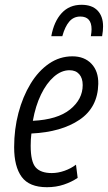

<svg xmlns="http://www.w3.org/2000/svg" viewBox="-20 -770 450 801"><path d="M176 11Q102 11 70.5 -32Q39 -75 39 -156Q39 -231 57 -299Q75 -367 107.5 -420.5Q140 -474 184.5 -504.5Q229 -535 282 -535Q332 -535 361.5 -504Q391 -473 390 -420Q388 -322 312 -270.5Q236 -219 111 -213Q108 -189 108 -162Q108 -95 129 -71.5Q150 -48 196 -48Q222 -48 249 -57.5Q276 -67 297 -83L304 -28Q279 -11 246.5 0Q214 11 176 11ZM117 -266Q220 -271 272.5 -313.5Q325 -356 325 -415Q325 -444 310.5 -460.5Q296 -477 270 -477Q236 -477 205 -450Q174 -423 151 -375.5Q128 -328 117 -266ZM194 -619Q205 -680 237 -715Q269 -750 320 -750Q364 -750 387 -726Q410 -702 410 -660Q410 -651 409 -640.5Q408 -630 406 -619H359Q362 -636 362 -648Q362 -701 315 -701Q287 -701 269 -680Q251 -659 240 -619Z"/></svg>

Font: Ubuntu Sans Condensed
Style: Italic
Weight: 400
Width: 3
Italic angle: -13.5°
Designer: Dalton Maag Ltd
Foundry: Dalton Maag Ltd
Version: Version 1.006; ttfautohint (v1.8.4.7-5d5b)